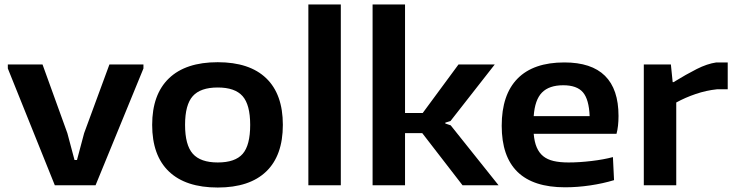

<svg xmlns="http://www.w3.org/2000/svg" viewBox="-20 -828 3284 858"><path d="M15 -522V-540H170L281 -233L313 -113H324L356 -233L469 -540H621V-522L407 0H225Z M953 10Q810 10 735 -61.5Q660 -133 660 -270Q660 -406 735 -478Q810 -550 953 -550Q1095 -550 1169.5 -478.5Q1244 -407 1244 -270Q1244 -133 1169.5 -61.5Q1095 10 953 10ZM953 -102Q1031 -102 1064.5 -140.5Q1098 -179 1098 -270Q1098 -360 1064 -398.5Q1030 -437 953 -437Q876 -437 841.5 -398.5Q807 -360 807 -270Q807 -180 841.5 -141Q876 -102 953 -102Z M1358 -808H1503V0H1358Z M1645 -808H1790V-323H1869L2029 -540H2191L1993 -287L1970 -280V-276L1994 -268L2208 0H2047L1867 -233H1790V0H1645Z M2505 9Q2222 9 2222 -266Q2222 -405 2293 -477Q2364 -549 2502 -549Q2744 -549 2744 -310Q2744 -263 2735 -230H2365Q2368 -194 2378.5 -169.5Q2389 -145 2407.5 -130Q2426 -115 2454 -108.5Q2482 -102 2521 -102Q2568 -102 2623 -108.5Q2678 -115 2719 -126L2724 -23Q2675 -8 2617.5 0.5Q2560 9 2505 9ZM2497 -447Q2434 -447 2402 -414.5Q2370 -382 2365 -309H2615Q2612 -384 2585 -415.5Q2558 -447 2497 -447Z M2857 -540H2978L2986 -461H2990Q3047 -496 3093.5 -519.5Q3140 -543 3181 -549H3232V-429H3184Q3136 -424 3089 -408Q3042 -392 3002 -370V0H2857Z"/></svg>

Font: Encode Sans Wide
Style: SemiBold
Weight: 600
Designer: Pablo Impallari, Andres Torresi
Foundry: Pablo Impallari, Andres Torresi
Version: Version 1.000; ttfautohint (v1.00) -l 8 -r 50 -G 200 -x 14 -